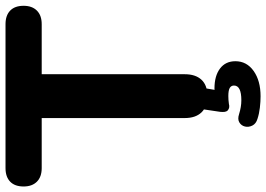

<svg xmlns="http://www.w3.org/2000/svg" viewBox="-154 -594 942 679"><g transform="rotate(-90 316.5 -254.0)"><path d="M317 9Q279 9 259 -12Q239 -33 239 -71V-577H62Q31 -577 14 -594Q-3 -611 -3 -641Q-3 -672 14 -688.5Q31 -705 62 -705H571Q602 -705 619 -688.5Q636 -672 636 -641Q636 -611 619 -594Q602 -577 571 -577H394V-71Q394 -33 374.5 -12Q355 9 317 9ZM316 197Q297 197 275.5 194.5Q254 192 236 186Q219 181 212.5 168Q206 155 209 142Q212 129 223.5 122Q235 115 253 121Q266 125 278 127Q290 129 302 129Q328 129 341 122.5Q354 116 354 103Q354 93 345.5 88Q337 83 317 83Q310 83 303 83.5Q296 84 289 85Q282 87 276.5 86Q271 85 266 81Q262 77 261 70.5Q260 64 261 54L272 -20H348L335 56L298 42Q310 38 322 36Q334 34 344 34Q388 34 414 53.5Q440 73 440 108Q440 148 405.5 172.5Q371 197 316 197Z"/></g></svg>

Font: Nunito ExtraLight ExtraBold
Style: Regular
Weight: 800
Version: Version 3.602